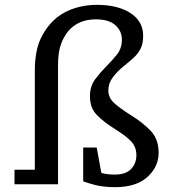

<svg xmlns="http://www.w3.org/2000/svg" viewBox="-20 -762 708 794"><path d="M40 0V-60H124V-468Q124 -553 149.5 -605Q175 -657 217 -691Q251 -717 293 -729.5Q335 -742 380 -742Q467 -742 519.5 -708Q572 -674 572 -614Q572 -582 561.5 -561Q551 -540 533.5 -524Q516 -508 496 -492Q466 -468 447 -443Q428 -418 428 -388Q428 -358 452 -336Q476 -314 524 -284Q572 -254 604 -220Q636 -186 636 -130Q636 -72 589.5 -30Q543 12 456 12Q408 12 373.5 3Q339 -6 324 -12V-152H380L399 -47Q423 -40 454 -40Q501 -40 522.5 -63.5Q544 -87 544 -120Q544 -153 524 -175.5Q504 -198 456 -228Q408 -258 380 -287Q352 -316 352 -364Q352 -406 374 -435Q396 -464 420 -488Q444 -512 464 -537Q484 -562 484 -598Q484 -634 457 -658Q430 -682 376 -682Q304 -682 262 -633Q242 -608 231 -576Q220 -544 220 -492V0Z"/></svg>

Font: Source Serif 4 Caption
Style: Regular
Weight: 400
Designer: Frank Grießhammer
Foundry: Adobe Systems Incorporated
Version: Version 4.004;hotconv 1.0.117;makeotfexe 2.5.65602